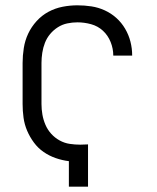

<svg xmlns="http://www.w3.org/2000/svg" viewBox="-20 -702 590 722"><path d="M239 0V-96Q214 -99 189.5 -107.5Q165 -116 144 -130.5Q123 -145 107.5 -166Q92 -187 82 -210.5Q72 -234 68.5 -259.5Q65 -285 65 -311V-465Q65 -493 69.5 -521.5Q74 -550 86 -575.5Q98 -601 117.5 -622.5Q137 -644 162 -657.5Q187 -671 215 -676.5Q243 -682 271 -682Q298 -682 324 -678Q350 -674 374 -663Q398 -652 417.5 -634.5Q437 -617 450.5 -594Q464 -571 470.5 -545.5Q477 -520 477 -494V-493H406Q406 -519 396 -544Q386 -569 367 -586.5Q348 -604 322.5 -611Q297 -618 271 -618Q252 -618 233 -614Q214 -610 197.5 -599.5Q181 -589 168.5 -574Q156 -559 149 -541Q142 -523 139 -503.5Q136 -484 136 -465V-311Q136 -291 139.5 -271Q143 -251 151 -232.5Q159 -214 172.5 -199Q186 -184 204 -174Q222 -164 242 -161Q262 -158 282 -158Q289 -158 296 -158.5Q303 -159 311 -159V0Z"/></svg>

Font: Lode Term
Style: Regular
Weight: 400
Monospace: yes
Designer: Belleve Invis
Foundry: Belleve Invis
Version: Version 29.2.0